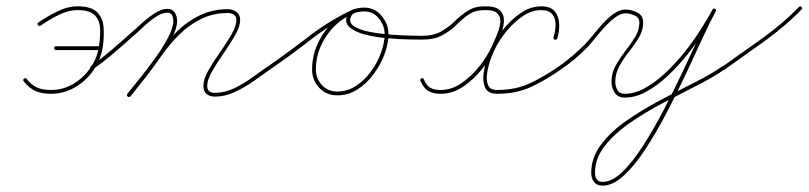

<svg xmlns="http://www.w3.org/2000/svg" viewBox="-20 -290 2552 606"><path d="M151 -138Q151 -144 157 -144Q192 -144 226.5 -144Q261 -144 296 -144Q302 -144 302 -138Q302 -132 296 -132Q261 -132 226.5 -132Q192 -132 157 -132Q151 -132 151 -138ZM101 -219Q127 -237 160 -253.5Q193 -270 225 -270Q268 -270 286.5 -251.5Q305 -233 307 -203Q309 -173 304 -139Q297 -100 274 -67Q251 -34 216 -14Q181 6 141 6Q112 6 92.5 -2.5Q73 -11 55 -33Q51 -38 56 -42Q60 -45 64 -41Q80 -21 97.5 -13.5Q115 -6 141 -6Q179 -6 211 -25Q243 -44 264.5 -74.5Q286 -105 292 -141Q297 -172 296 -198.5Q295 -225 279.5 -241.5Q264 -258 225 -258Q195 -258 163.5 -242Q132 -226 108 -209Q103 -206 100 -211Q96 -216 101 -219Z M268 -82Q300 -105 330 -130.5Q360 -156 390 -183Q403 -194 423.5 -213Q444 -232 466.5 -247Q489 -262 508 -262Q524 -262 531.5 -250.5Q539 -239 539 -224Q539 -201 522 -168.5Q505 -136 480.5 -101.5Q456 -67 431.5 -36.5Q407 -6 392 14Q388 18 383 15Q379 11 382 6Q397 -12 421 -42Q445 -72 469.5 -106Q494 -140 510.5 -171.5Q527 -203 527 -224Q527 -234 523 -242Q519 -250 508 -250Q491 -250 470 -235.5Q449 -221 429.5 -202.5Q410 -184 398 -174Q368 -147 337.5 -121Q307 -95 274 -72Q269 -69 266 -74Q263 -79 268 -82ZM382 6Q407 -25 432 -56Q457 -87 479 -119Q505 -157 537.5 -189.5Q570 -222 610.5 -241.5Q651 -261 699 -261Q714 -261 726 -252.5Q738 -244 738 -227Q738 -207 722.5 -179.5Q707 -152 686 -122Q665 -92 649.5 -65Q634 -38 634 -19Q634 3 658 3Q689 3 718.5 -11Q748 -25 775.5 -45Q803 -65 828 -82Q832 -85 836 -80Q839 -76 834 -72Q809 -54 780.5 -34Q752 -14 721 0.5Q690 15 658 15Q642 15 632 6.5Q622 -2 622 -19Q622 -40 637.5 -67.5Q653 -95 674 -124.5Q695 -154 710.5 -181Q726 -208 726 -227Q726 -239 717.5 -244Q709 -249 699 -249Q653 -249 614.5 -230Q576 -211 545 -180Q514 -149 489 -113Q466 -80 441.5 -48.5Q417 -17 392 14Q388 18 383 15Q379 11 382 6Z M828 -82Q890 -125 952 -173Q1014 -221 1083 -255Q1088 -257 1091 -252Q1093 -247 1088 -244Q1039 -221 1008 -173Q977 -125 977 -71Q977 -42 996 -21.5Q1015 -1 1045 -1Q1076 -1 1103 -18.5Q1130 -36 1150.5 -64Q1171 -92 1182.5 -123.5Q1194 -155 1194 -183Q1194 -209 1176 -231.5Q1158 -254 1130 -254Q1119 -254 1105 -251Q1091 -248 1087 -236Q1080 -218 1098.5 -206.5Q1117 -195 1149 -189Q1181 -183 1215.5 -180.5Q1250 -178 1277 -177.5Q1304 -177 1312 -177Q1318 -177 1318 -171Q1318 -165 1312 -165Q1301 -165 1271.5 -165.5Q1242 -166 1205.5 -169Q1169 -172 1136 -180Q1103 -188 1085 -202.5Q1067 -217 1075 -240Q1081 -257 1098 -261.5Q1115 -266 1130 -266Q1163 -266 1184.5 -240Q1206 -214 1206 -183Q1206 -152 1193.5 -118.5Q1181 -85 1159 -55.5Q1137 -26 1108 -7.5Q1079 11 1045 11Q1010 11 987.5 -13Q965 -37 965 -71Q965 -129 998 -180Q1031 -231 1083 -255Q1088 -257 1091 -252Q1093 -247 1088 -244Q1020 -211 958.5 -163Q897 -115 834 -72Q829 -69 826 -74Q823 -79 828 -82Z M1312 -177Q1349 -177 1373 -191Q1397 -205 1416 -223.5Q1435 -242 1456.5 -256Q1478 -270 1509 -270Q1543 -271 1557 -258Q1571 -245 1570.5 -225Q1570 -205 1561.5 -181.5Q1553 -158 1543 -137Q1529 -107 1502.5 -73.5Q1476 -40 1442.5 -17Q1409 6 1371 6Q1346 6 1331.5 -3Q1317 -12 1307 -35Q1305 -40 1310 -43Q1316 -45 1318 -39Q1326 -20 1338 -13Q1350 -6 1371 -6Q1406 -6 1438 -28.5Q1470 -51 1494.5 -82.5Q1519 -114 1532 -143Q1540 -160 1548.5 -180.5Q1557 -201 1559 -218.5Q1561 -236 1550 -247.5Q1539 -259 1509 -258Q1479 -258 1459 -244Q1439 -230 1420.5 -211.5Q1402 -193 1376.5 -179Q1351 -165 1312 -165Q1306 -165 1306 -171Q1306 -177 1312 -177ZM1727 -173Q1733 -191 1733.5 -211Q1734 -231 1723.5 -244.5Q1713 -258 1688 -258Q1657 -258 1628.5 -238Q1600 -218 1577.5 -190Q1555 -162 1543 -137Q1538 -128 1530 -107Q1522 -86 1518 -62.5Q1514 -39 1520 -22.5Q1526 -6 1549 -6Q1608 -6 1653.5 -27.5Q1699 -49 1746 -82Q1750 -85 1754 -80Q1757 -76 1752 -72Q1704 -38 1657 -16Q1610 6 1549 6Q1521 6 1512 -12Q1503 -30 1506 -55.5Q1509 -81 1517.5 -105.5Q1526 -130 1532 -143Q1546 -169 1570 -199Q1594 -229 1624.5 -249.5Q1655 -270 1688 -270Q1718 -270 1731 -254Q1744 -238 1745 -214.5Q1746 -191 1739 -169Q1737 -163 1731 -165Q1725 -167 1727 -173Z M1746 -82Q1787 -111 1825 -149Q1836 -160 1851 -178.5Q1866 -197 1883 -216Q1900 -235 1918.5 -247.5Q1937 -260 1954 -260Q1973 -260 1991.5 -250.5Q2010 -241 2010 -219Q2010 -194 1996.5 -171.5Q1983 -149 1965.5 -127Q1948 -105 1935 -81.5Q1922 -58 1922 -32Q1922 -18 1928.5 -6Q1935 6 1952 6Q1984 6 2017.5 -13Q2051 -32 2083 -62.5Q2115 -93 2143 -128.5Q2171 -164 2193 -199Q2215 -234 2229 -260Q2231 -265 2237 -262Q2242 -259 2239 -254Q2222 -223 2198 -171Q2174 -119 2145 -57Q2116 5 2083.5 67Q2051 129 2017 181Q1983 233 1948.5 264.5Q1914 296 1882 296Q1864 296 1855 284.5Q1846 273 1846 256Q1846 208 1876.5 167Q1907 126 1956.5 91.5Q2006 57 2062.5 27Q2119 -3 2172 -29.5Q2225 -56 2262 -82Q2266 -85 2270 -80Q2273 -76 2268 -72Q2233 -47 2181.5 -21Q2130 5 2073.5 34.5Q2017 64 1968 98Q1919 132 1888.5 171Q1858 210 1858 256Q1858 268 1863.5 276Q1869 284 1882 284Q1912 284 1944.5 252.5Q1977 221 2010 169.5Q2043 118 2075 56.5Q2107 -5 2136 -66.5Q2165 -128 2188.5 -179Q2212 -230 2229 -260Q2232 -265 2237 -262Q2242 -260 2239 -254Q2225 -227 2202 -191Q2179 -155 2150 -118.5Q2121 -82 2088 -51Q2055 -20 2020.5 -1Q1986 18 1952 18Q1930 18 1920 2.5Q1910 -13 1910 -32Q1910 -59 1923 -82.5Q1936 -106 1953.5 -128.5Q1971 -151 1984.5 -173Q1998 -195 1998 -219Q1998 -235 1982.5 -241.5Q1967 -248 1954 -248Q1939 -248 1921 -234.5Q1903 -221 1885.5 -201.5Q1868 -182 1853 -163Q1838 -144 1827 -134Q1792 -99 1752 -72Q1748 -69 1744 -74Q1741 -78 1746 -82Z M2260 -72Q2257 -77 2262 -81Q2323 -124 2386 -169Q2449 -214 2502 -268Q2506 -272 2510 -268Q2514 -264 2510 -260Q2457 -206 2393.5 -160.5Q2330 -115 2268 -71Q2264 -67 2260 -72Z"/></svg>

Font: FRB American Cursive Guidelines Thin
Style: Italic
Weight: 100
Italic angle: -25°
Version: Version 2.0;Modular Font Editor K font №1